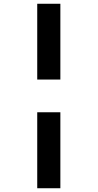

<svg xmlns="http://www.w3.org/2000/svg" viewBox="-20 -778 519 1021"><path d="M178 -758H301V-355H178ZM178 -181H301V223H178Z"/></svg>

Font: Noto Sans Disp ExtBd
Style: Regular
Weight: 800
Designer: Monotype Design Team
Foundry: Monotype Imaging Inc.
Version: Version 2.000;GOOG;noto-source:20170915:90ef993387c0; ttfaut